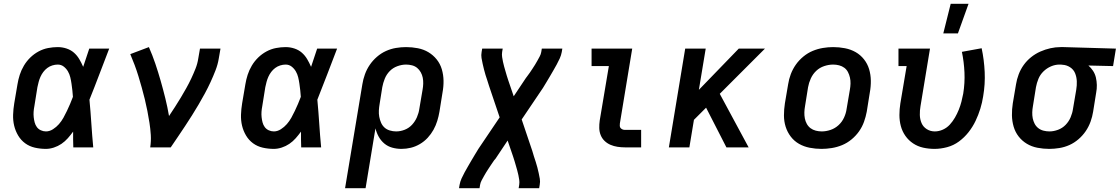

<svg xmlns="http://www.w3.org/2000/svg" viewBox="-20 -776 5896 1011"><path d="M222 8Q192 8 163.5 1.5Q135 -5 112.5 -21.5Q90 -38 75.5 -62.5Q61 -87 54.5 -114.5Q48 -142 49 -172Q50 -202 55 -232L72 -332Q76 -357 84 -382Q92 -407 106 -430.5Q120 -454 139.5 -473Q159 -492 183 -505Q207 -518 233 -523Q259 -528 284 -528Q308 -528 330.5 -520.5Q353 -513 369.5 -498.5Q386 -484 397.5 -464.5Q409 -445 418 -424Q426 -448 434 -472Q442 -496 450 -520H555Q529 -453 503.5 -385.5Q478 -318 451 -251Q457 -188 461 -125.5Q465 -63 471 0H366Q365 -21 365 -42Q365 -63 365 -83Q352 -65 337 -48Q322 -31 303.5 -18.5Q285 -6 263.5 1Q242 8 222 8ZM222 -84Q241 -84 259 -95.5Q277 -107 290.5 -122.5Q304 -138 314 -156Q324 -174 332.5 -192Q341 -210 349 -228.5Q357 -247 364 -266Q363 -283 361 -300.5Q359 -318 356.5 -335.5Q354 -353 350 -369.5Q346 -386 337.5 -400.5Q329 -415 315.5 -425.5Q302 -436 284 -436Q270 -436 255.5 -431.5Q241 -427 229 -418Q217 -409 208 -397Q199 -385 193 -371.5Q187 -358 183.5 -344.5Q180 -331 177 -317L161 -217Q158 -202 157 -187.5Q156 -173 157.5 -159Q159 -145 162.5 -131.5Q166 -118 174 -107Q182 -96 195 -90Q208 -84 222 -84Z M771 0Q776 -33 774 -65.5Q772 -98 767 -129.5Q762 -161 756 -192Q750 -223 742.5 -253.5Q735 -284 726.5 -314.5Q718 -345 709 -374.5Q700 -404 689 -433.5Q678 -463 666 -491L764 -528Q783 -485 798 -440.5Q813 -396 826 -350.5Q839 -305 850.5 -258.5Q862 -212 870 -165Q886 -189 901.5 -213Q917 -237 932 -262Q947 -287 961 -312Q975 -337 987 -362.5Q999 -388 1009.5 -414.5Q1020 -441 1024 -468L1033 -520H1141L1132 -468Q1127 -437 1115 -406Q1103 -375 1089 -344.5Q1075 -314 1059 -284.5Q1043 -255 1026 -226Q1009 -197 991 -168.5Q973 -140 954.5 -112Q936 -84 917 -56Q898 -28 879 0Z M1422 8Q1392 8 1363.5 1.5Q1335 -5 1312.5 -21.5Q1290 -38 1275.5 -62.5Q1261 -87 1254.5 -114.5Q1248 -142 1249 -172Q1250 -202 1255 -232L1272 -332Q1276 -357 1284 -382Q1292 -407 1306 -430.5Q1320 -454 1339.5 -473Q1359 -492 1383 -505Q1407 -518 1433 -523Q1459 -528 1484 -528Q1508 -528 1530.5 -520.5Q1553 -513 1569.5 -498.5Q1586 -484 1597.5 -464.5Q1609 -445 1618 -424Q1626 -448 1634 -472Q1642 -496 1650 -520H1755Q1729 -453 1703.5 -385.5Q1678 -318 1651 -251Q1657 -188 1661 -125.5Q1665 -63 1671 0H1566Q1565 -21 1565 -42Q1565 -63 1565 -83Q1552 -65 1537 -48Q1522 -31 1503.5 -18.5Q1485 -6 1463.5 1Q1442 8 1422 8ZM1422 -84Q1441 -84 1459 -95.5Q1477 -107 1490.5 -122.5Q1504 -138 1514 -156Q1524 -174 1532.5 -192Q1541 -210 1549 -228.5Q1557 -247 1564 -266Q1563 -283 1561 -300.5Q1559 -318 1556.5 -335.5Q1554 -353 1550 -369.5Q1546 -386 1537.5 -400.5Q1529 -415 1515.5 -425.5Q1502 -436 1484 -436Q1470 -436 1455.5 -431.5Q1441 -427 1429 -418Q1417 -409 1408 -397Q1399 -385 1393 -371.5Q1387 -358 1383.5 -344.5Q1380 -331 1377 -317L1361 -217Q1358 -202 1357 -187.5Q1356 -173 1357.5 -159Q1359 -145 1362.5 -131.5Q1366 -118 1374 -107Q1382 -96 1395 -90Q1408 -84 1422 -84Z M1797 215 1888 -332Q1892 -358 1901.5 -384.5Q1911 -411 1927 -434.5Q1943 -458 1965 -477Q1987 -496 2012.5 -507.5Q2038 -519 2065 -523.5Q2092 -528 2118 -528Q2150 -528 2180.5 -522Q2211 -516 2236 -501Q2261 -486 2279.5 -463Q2298 -440 2306.5 -411Q2315 -382 2315.5 -351Q2316 -320 2310 -288L2294 -188Q2290 -164 2282.5 -139.5Q2275 -115 2262.5 -92.5Q2250 -70 2232 -50.5Q2214 -31 2191 -17.5Q2168 -4 2143.5 2Q2119 8 2094 8Q2069 8 2045.5 1.5Q2022 -5 2004 -20Q1986 -35 1974.5 -55.5Q1963 -76 1957 -100L1905 215ZM2066 -84Q2089 -84 2111.5 -93Q2134 -102 2150 -119.5Q2166 -137 2175.5 -159Q2185 -181 2188 -203L2205 -303Q2208 -319 2208.5 -335.5Q2209 -352 2206 -367Q2203 -382 2195.5 -395.5Q2188 -409 2176.5 -418.5Q2165 -428 2149.5 -432Q2134 -436 2118 -436Q2096 -436 2072.5 -427.5Q2049 -419 2032 -401.5Q2015 -384 2006 -361.5Q1997 -339 1993 -317L1979 -229Q1976 -212 1975 -194.5Q1974 -177 1977 -161Q1980 -145 1986.5 -130Q1993 -115 2004.5 -104.5Q2016 -94 2032.5 -89Q2049 -84 2066 -84Z M2397 215 2400 197Q2403 180 2410.5 163.5Q2418 147 2426.5 131.5Q2435 116 2444 100.5Q2453 85 2462 69.5Q2471 54 2480.5 38.5Q2490 23 2499 8L2611 -158L2555 -324Q2551 -338 2546 -352.5Q2541 -367 2536.5 -381.5Q2532 -396 2528.5 -410.5Q2525 -425 2521.5 -440Q2518 -455 2515.5 -470.5Q2513 -486 2516 -502L2519 -520H2627L2624 -502Q2622 -488 2624 -475.5Q2626 -463 2628.5 -450.5Q2631 -438 2634.5 -426Q2638 -414 2641.5 -401.5Q2645 -389 2648.5 -377.5Q2652 -366 2656 -354L2685 -269L2749 -365Q2750 -367 2752 -369Q2754 -371 2755 -373Q2763 -383 2770 -393.5Q2777 -404 2784 -414.5Q2791 -425 2797.5 -435.5Q2804 -446 2810 -457Q2816 -468 2822 -479Q2828 -490 2830 -502L2833 -520H2941L2938 -502Q2935 -485 2927.5 -468.5Q2920 -452 2911.5 -436.5Q2903 -421 2894 -405.5Q2885 -390 2876 -374.5Q2867 -359 2857.5 -343.5Q2848 -328 2839 -313L2727 -147L2783 19Q2787 33 2791.5 47.5Q2796 62 2801 76.5Q2806 91 2809.5 105.5Q2813 120 2816.5 135Q2820 150 2822.5 165.5Q2825 181 2822 197L2819 215H2711L2714 197Q2716 183 2714 170.5Q2712 158 2709.5 145.5Q2707 133 2703.5 121Q2700 109 2696.5 96.5Q2693 84 2689.5 72.5Q2686 61 2682 49L2653 -36L2589 60Q2587 62 2585.5 64Q2584 66 2582 68Q2575 78 2568 88.5Q2561 99 2554 109.5Q2547 120 2540.5 130.5Q2534 141 2528 152Q2522 163 2516 174Q2510 185 2508 197L2505 215Z M3271 0Q3251 0 3231.5 -3Q3212 -6 3194.5 -13.5Q3177 -21 3163.5 -34Q3150 -47 3143 -64.5Q3136 -82 3135.5 -101.5Q3135 -121 3138 -142L3186 -428H3095V-520H3309L3244 -126Q3243 -120 3243.5 -113Q3244 -106 3248 -101.5Q3252 -97 3258 -94.5Q3264 -92 3271 -92H3356V0Z M3805 0 3698 -209 3634 -145 3610 0H3502L3588 -520H3696L3660 -303L3870 -520H4008L3770 -282L3922 0Z M4306 8Q4274 8 4243.5 2Q4213 -4 4187.5 -18.5Q4162 -33 4144 -56.5Q4126 -80 4117 -108.5Q4108 -137 4108 -168.5Q4108 -200 4113 -232L4130 -332Q4134 -359 4144 -385.5Q4154 -412 4170.5 -435.5Q4187 -459 4210 -478Q4233 -497 4259.5 -508Q4286 -519 4313.5 -523.5Q4341 -528 4367 -528Q4399 -528 4429.5 -522Q4460 -516 4485.5 -501.5Q4511 -487 4529.5 -463.5Q4548 -440 4556.5 -411.5Q4565 -383 4565.5 -351.5Q4566 -320 4560 -288L4544 -188Q4539 -161 4529.5 -134.5Q4520 -108 4503.5 -84.5Q4487 -61 4464 -42Q4441 -23 4414.5 -12Q4388 -1 4360 3.5Q4332 8 4306 8ZM4307 -84Q4330 -84 4353.5 -92Q4377 -100 4395.5 -117Q4414 -134 4424.5 -157Q4435 -180 4438 -203L4455 -303Q4458 -319 4458.5 -335.5Q4459 -352 4455.5 -367.5Q4452 -383 4445 -396.5Q4438 -410 4426 -419Q4414 -428 4398.5 -432Q4383 -436 4367 -436Q4344 -436 4320 -428Q4296 -420 4278 -403Q4260 -386 4249.5 -363Q4239 -340 4235 -317L4219 -217Q4216 -201 4215.5 -184.5Q4215 -168 4218 -152.5Q4221 -137 4228.5 -123.5Q4236 -110 4248 -101Q4260 -92 4275.5 -88Q4291 -84 4307 -84Z M4901 8Q4870 8 4841 1.5Q4812 -5 4788 -21Q4764 -37 4747.5 -60.5Q4731 -84 4723.5 -112Q4716 -140 4716 -170.5Q4716 -201 4721 -232L4754 -428H4711V-520H4877L4827 -217Q4823 -194 4823.5 -171Q4824 -148 4832.5 -128Q4841 -108 4860 -96Q4879 -84 4902 -84Q4924 -84 4945 -93.5Q4966 -103 4981.5 -120Q4997 -137 5008.5 -157Q5020 -177 5028.5 -198Q5037 -219 5042.5 -240.5Q5048 -262 5052 -283Q5061 -339 5058.5 -394.5Q5056 -450 5045 -503L5149 -522Q5162 -461 5165 -397Q5168 -333 5157 -269Q5152 -236 5142 -203.5Q5132 -171 5117 -139.5Q5102 -108 5080 -80Q5058 -52 5029.5 -31Q5001 -10 4967 -1Q4933 8 4901 8ZM4947 -600 4986 -756H5080L5024 -600Z M5505 8Q5473 8 5442.5 2Q5412 -4 5387 -19Q5362 -34 5344 -57Q5326 -80 5317.5 -109Q5309 -138 5308.5 -169Q5308 -200 5313 -232L5330 -332Q5334 -358 5344 -384.5Q5354 -411 5370.5 -434Q5387 -457 5409.5 -475Q5432 -493 5458 -504.5Q5484 -516 5511 -522Q5538 -528 5565 -528H5581L5856 -520L5841 -428L5711 -431Q5725 -419 5735.5 -403Q5746 -387 5750.5 -368Q5755 -349 5755.5 -328.5Q5756 -308 5752 -288L5736 -188Q5732 -162 5722.5 -135.5Q5713 -109 5697 -85.5Q5681 -62 5659 -43Q5637 -24 5611.5 -12.5Q5586 -1 5558.5 3.5Q5531 8 5505 8ZM5506 -84Q5528 -84 5551 -92.5Q5574 -101 5591 -118.5Q5608 -136 5617.5 -158.5Q5627 -181 5630 -203L5647 -303Q5651 -326 5650 -348.5Q5649 -371 5641 -390.5Q5633 -410 5614.5 -422Q5596 -434 5574 -435L5566 -436H5559Q5536 -436 5514 -426.5Q5492 -417 5474.5 -400Q5457 -383 5448 -361Q5439 -339 5435 -317L5419 -217Q5416 -201 5415.5 -184.5Q5415 -168 5418 -153Q5421 -138 5428 -124.5Q5435 -111 5447 -101.5Q5459 -92 5474.5 -88Q5490 -84 5506 -84Z"/></svg>

Font: Iosevka Etoile Semibold
Style: Italic
Weight: 600
Italic angle: -9°
Designer: Belleve Invis
Foundry: Belleve Invis
Version: Version 22.1.2; ttfautohint (v1.8.4)